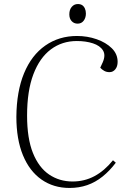

<svg xmlns="http://www.w3.org/2000/svg" viewBox="-20 -916 625 950"><path d="M488 -607Q504 -643 489.5 -666.5Q475 -690 440 -701.5Q405 -713 360 -713Q287 -713 231.5 -671.5Q176 -630 145 -548Q114 -466 114 -344Q114 -231 143 -159Q172 -87 223 -52.5Q274 -18 339 -18Q398 -18 447.5 -44.5Q497 -71 539 -123L553 -111Q523 -71 487.5 -42.5Q452 -14 411.5 0Q371 14 324 14Q245 14 185.5 -27.5Q126 -69 93.5 -148Q61 -227 61 -338Q62 -464 99 -553.5Q136 -643 204 -690.5Q272 -738 361 -738Q412 -738 458 -722Q504 -706 533 -677.5Q562 -649 562 -610Q562 -587 550.5 -573Q539 -559 522 -559Q507 -559 495.5 -565.5Q484 -572 476 -581ZM323 -845Q323 -868 335 -882Q347 -896 365 -896Q378 -896 386.5 -890.5Q395 -885 400 -874Q405 -863 405 -849Q405 -828 394 -813.5Q383 -799 364 -799Q346 -799 334.5 -811.5Q323 -824 323 -845Z"/></svg>

Font: Literata 60pt ExtraLight
Style: Italic
Weight: 250
Italic angle: -2°
Designer: Latin by Veronika Burian and Jose Scaglione. Greek by Irene Vlachou. Cyrillic by Vera Evstafieva
Foundry: TypeTogether
Version: Version 3.103;gftools[0.9.29]